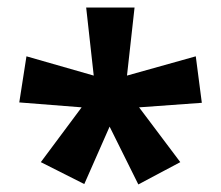

<svg xmlns="http://www.w3.org/2000/svg" viewBox="-20 -780 585 508"><path d="M203 -293 270 -445 346 -292 457 -351 348 -496 514 -508 498 -631 316 -580 336 -760H208L228 -580L50 -631L31 -509L196 -496L88 -351Z"/></svg>

Font: Noto Sans Adlam
Style: Bold
Weight: 700
Designer: Mark Jamra, Neil Patel
Foundry: JamraPatel LLC
Version: Version 3.001